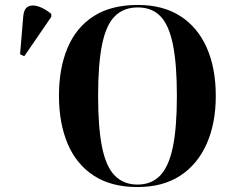

<svg xmlns="http://www.w3.org/2000/svg" viewBox="-20 -745 943 775"><path d="M535 10Q429 10 358.5 -36Q288 -82 253 -165Q218 -248 218 -359Q218 -470 253 -552.5Q288 -635 358.5 -680Q429 -725 536 -725Q638 -725 708 -680Q778 -635 814.5 -552.5Q851 -470 851 -358Q851 -247 814 -164Q777 -81 707 -35.5Q637 10 535 10ZM535 0Q591 0 626 -36Q661 -72 677.5 -150.5Q694 -229 694 -358Q694 -486 678 -565Q662 -644 627.5 -679.5Q593 -715 536 -715Q479 -715 443.5 -679.5Q408 -644 392 -565Q376 -486 376 -358Q376 -230 392 -151Q408 -72 443.5 -36Q479 0 535 0ZM78 -518 61 -526 74 -681Q77 -710 93.5 -718.5Q110 -727 135 -719Q160 -711 187 -689V-677Z"/></svg>

Font: Noto Serif Display SemiCondensed
Style: Bold
Weight: 700
Width: 4
Designer: Monotype Design Team
Foundry: Monotype Imaging Inc.
Version: Version 2.009